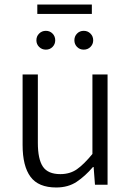

<svg xmlns="http://www.w3.org/2000/svg" viewBox="-20 -810 578 842"><path d="M226.6 12.2Q148.4 12.2 113.8 -34.7Q79.1 -81.5 79.1 -174.3V-483.4H146V-183.6Q146 -111.8 168.2 -79.1Q190.4 -46.4 244.6 -46.4Q286.6 -46.4 317.1 -67.6Q347.7 -88.9 385.3 -134.8V-483.4H451.7V0H396.5L390.6 -77.6H387.7Q353.5 -37.6 316.2 -12.7Q278.8 12.2 226.6 12.2ZM143.6 -749V-790H382.8V-749ZM181.2 -592.3Q163.6 -592.3 151.6 -604.2Q139.6 -616.2 139.6 -633.3Q139.6 -650.9 151.6 -662.8Q163.6 -674.8 181.2 -674.8Q198.7 -674.8 210.4 -662.8Q222.2 -650.9 222.2 -633.3Q222.2 -616.2 210.4 -604.2Q198.7 -592.3 181.2 -592.3ZM347.2 -592.3Q329.6 -592.3 317.9 -604.2Q306.2 -616.2 306.2 -633.3Q306.2 -650.9 317.9 -662.8Q329.6 -674.8 347.2 -674.8Q364.7 -674.8 376.7 -662.8Q388.7 -650.9 388.7 -633.3Q388.7 -616.2 376.7 -604.2Q364.7 -592.3 347.2 -592.3Z"/></svg>

Font: Varta Light Light
Style: Regular
Weight: 300
Version: Version 1.004